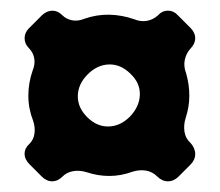

<svg xmlns="http://www.w3.org/2000/svg" viewBox="-20 -526 411 359"><path d="M336 -218Q345 -227 345 -238Q345 -249 336 -259Q327 -267 325 -279.5Q323 -292 327 -305Q334 -326 334 -347Q334 -368 328 -389Q323 -402 325.5 -414Q328 -426 336 -435Q345 -444 345 -454.5Q345 -465 336 -474L313 -497Q305 -506 294 -506Q283 -506 275 -497Q266 -489 254.5 -487Q243 -485 231 -490Q208 -498 184.5 -498.5Q161 -499 138 -491Q126 -486 115 -488Q104 -490 96 -498Q88 -506 78 -506Q68 -506 59 -498L34 -473Q26 -465 26 -454.5Q26 -444 34 -436Q42 -428 44 -417Q46 -406 41 -394Q33 -371 33 -347Q33 -323 42 -300Q46 -288 44.5 -276.5Q43 -265 35 -257Q26 -249 26 -238.5Q26 -228 35 -219L58 -196Q67 -187 77.5 -187Q88 -187 97 -196Q105 -204 117 -206Q129 -208 142 -204Q163 -197 184.5 -197Q206 -197 228 -205Q241 -209 253 -207Q265 -205 274 -196Q283 -187 294 -187Q305 -187 314 -196ZM143 -307Q125 -325 125.5 -347Q126 -369 144 -387Q162 -405 184 -405.5Q206 -406 224 -388Q242 -371 241.5 -349Q241 -327 223 -308Q205 -290 183 -289.5Q161 -289 143 -307Z"/></svg>

Font: Bolota
Style: Bold
Weight: 240
Designer: Gabriel Pang
Version: Version 1.000